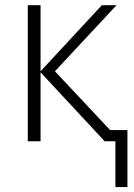

<svg xmlns="http://www.w3.org/2000/svg" viewBox="-20 -551 523 749"><path d="M430.2 178.7V0H388.2L138.2 -269V0H88.4V-530.8H138.2V-272.9L377.4 -530.8H434.6L194.3 -272.9L409.7 -43.5H477.1V178.7Z"/></svg>

Font: Open Sans Light
Style: Regular
Weight: 300
Designer: Monotype Design Team
Foundry: Monotype Imaging Inc.
Version: Version 3.000; ttfautohint (v1.8.4)